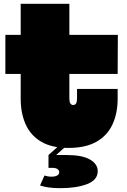

<svg xmlns="http://www.w3.org/2000/svg" viewBox="-20 -762 661 1002"><path d="M342 -247Q342 -230.5 347.2 -222.2Q352.5 -214 362 -214Q372 -214 377 -222.2Q382 -230.5 382 -247V-298H594V-248Q594 -171 567.2 -113Q540.5 -55 483.8 -22.5Q427 10 337 10Q250 10 195 -22.5Q140 -55 114 -112.8Q88 -170.5 88 -247V-376H8V-580H88V-742H342V-580H595L594 -376H342ZM212 154Q221 157 229.8 158.5Q238.5 160 248 160Q267.5 160 278.2 154Q289 148 289 137Q289 126.5 279.8 120.2Q270.5 114 254 114H233V47H328Q409 47 449.5 70.5Q490 94 490 131Q490 177.5 434.5 198.8Q379 220 294 220Q259 220 233.8 216.2Q208.5 212.5 189 206ZM345 -53H385L273 47H233Z"/></svg>

Font: Hepta Slab Black
Style: Regular
Weight: 900
Designer: Michael LaGattuta
Foundry: Michael LaGattuta
Version: Version 1.102